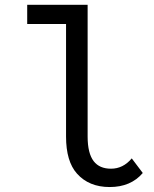

<svg xmlns="http://www.w3.org/2000/svg" viewBox="-20 -752 626 782"><path d="M561.5 -47.4Q512.7 9.8 426.8 9.8Q342.3 9.8 293.5 -44.9Q249 -94.7 249 -195.8V-654.3H90.8V-732.4H336.9V-195.8Q336.9 -127.4 361.8 -95.2Q385.3 -64.9 432.1 -64.9Q481.4 -64.9 516.6 -106.9Q516.6 -106.9 561.5 -47.4Z"/></svg>

Font: Consola Mono
Style: Book
Weight: 400
Monospace: yes
Designer: Wojciech Kalinowski "wmk69" (wmk69@o2.pl)
Foundry: Wojciech Kalinowski "wmk69" (wmk69@o2.pl)
Version: Version 2.1.0